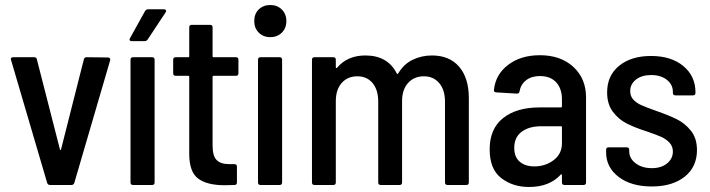

<svg xmlns="http://www.w3.org/2000/svg" viewBox="-20 -737 2828 765"><path d="M23 -501Q23 -509 33 -509H116Q126 -509 127 -500L219 -141Q220 -139 221 -139Q222 -139 223 -141L314 -500Q316 -509 325 -509L410 -508Q415 -508 417.5 -505Q420 -502 419 -497L276 -8Q273 0 265 0H179Q171 0 168 -8L24 -498Z M510 -509H586Q596 -509 596 -499V-10Q596 0 586 0H510Q500 0 500 -10V-499Q500 -509 510 -509ZM570 -700H633Q639 -700 641 -696.5Q643 -693 640 -688L568 -579Q563 -573 556 -573H505Q499 -573 497 -576.5Q495 -580 498 -585L558 -693Q563 -700 570 -700Z M920 -435H831Q827 -435 827 -431V-157Q827 -116 843 -99.5Q859 -83 894 -83H914Q924 -83 924 -73V-10Q924 0 914 0L875 1Q805 1 769.5 -25.5Q734 -52 734 -124V-431Q734 -435 730 -435H680Q670 -435 670 -445V-499Q670 -509 680 -509H730Q734 -509 734 -513V-628Q734 -638 744 -638H817Q827 -638 827 -628V-513Q827 -509 831 -509H920Q930 -509 930 -499V-445Q930 -435 920 -435Z M993 -653Q993 -682 1011 -699.5Q1029 -717 1057 -717Q1085 -717 1103 -699Q1121 -681 1121 -653Q1121 -625 1103 -607Q1085 -589 1057 -589Q1029 -589 1011 -607Q993 -625 993 -653ZM1018 -509H1094Q1104 -509 1104 -499V-10Q1104 0 1094 0H1018Q1008 0 1008 -10V-499Q1008 -509 1018 -509Z M1848 -346V-10Q1848 0 1838 0H1763Q1753 0 1753 -10V-332Q1753 -379 1730 -406Q1707 -433 1669 -433Q1630 -433 1606 -406.5Q1582 -380 1582 -334V-10Q1582 0 1572 0H1497Q1487 0 1487 -10V-332Q1487 -379 1464.5 -406Q1442 -433 1404 -433Q1365 -433 1341.5 -406.5Q1318 -380 1318 -334V-10Q1318 0 1308 0H1233Q1223 0 1223 -10V-499Q1223 -509 1233 -509H1308Q1318 -509 1318 -499V-469Q1318 -467 1319.5 -466Q1321 -465 1323 -467Q1364 -516 1436 -516Q1525 -516 1561 -444Q1564 -440 1567 -445Q1589 -482 1624.5 -499Q1660 -516 1701 -516Q1771 -516 1809.5 -471Q1848 -426 1848 -346Z M2315 -349V-10Q2315 0 2305 0H2229Q2219 0 2219 -10V-40Q2219 -42 2217.5 -42.5Q2216 -43 2214 -41Q2169 8 2088 8Q2023 8 1977 -27.5Q1931 -63 1931 -142Q1931 -224 1984.5 -266.5Q2038 -309 2130 -309H2215Q2219 -309 2219 -313V-341Q2219 -384 2196 -409Q2173 -434 2131 -434Q2098 -434 2076.5 -417.5Q2055 -401 2050 -373Q2049 -364 2039 -364L1957 -369Q1953 -369 1950 -371.5Q1947 -374 1948 -378Q1954 -440 2004.5 -478.5Q2055 -517 2131 -517Q2214 -517 2264.5 -470.5Q2315 -424 2315 -349ZM2219 -166V-230Q2219 -234 2215 -234H2137Q2088 -234 2058.5 -212Q2029 -190 2029 -148Q2029 -111 2051 -92.5Q2073 -74 2109 -74Q2153 -74 2186 -99Q2219 -124 2219 -166Z M2395 -130V-140Q2395 -150 2405 -150H2477Q2487 -150 2487 -140V-134Q2487 -106 2512.5 -86.5Q2538 -67 2577 -67Q2615 -67 2638 -86Q2661 -105 2661 -133Q2661 -154 2647.5 -168.5Q2634 -183 2615 -191.5Q2596 -200 2558 -213Q2511 -228 2478 -244.5Q2445 -261 2422 -291.5Q2399 -322 2399 -369Q2399 -436 2447 -475Q2495 -514 2574 -514Q2654 -514 2702.5 -474Q2751 -434 2751 -369V-367Q2751 -357 2741 -357H2671Q2661 -357 2661 -367V-371Q2661 -400 2637 -419Q2613 -438 2574 -438Q2537 -438 2514 -420Q2491 -402 2491 -374Q2491 -353 2504 -339.5Q2517 -326 2536.5 -317.5Q2556 -309 2595 -295Q2644 -278 2676.5 -262Q2709 -246 2733 -216Q2757 -186 2757 -139Q2757 -72 2708 -33Q2659 6 2577 6Q2495 6 2445 -32Q2395 -70 2395 -130Z"/></svg>

Font: Barlow Semi Condensed Medium
Style: Regular
Weight: 500
Width: 4
Designer: Jeremy Tribby
Foundry: Tribby Type
Version: Version 1.422; ttfautohint (v1.8)